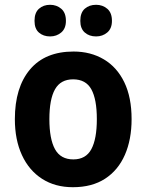

<svg xmlns="http://www.w3.org/2000/svg" viewBox="-20 -771 611 801"><path d="M529 -274Q529 -189 501 -125Q473 -61 418.5 -25.5Q364 10 284 10Q210 10 155.5 -25Q101 -60 71.5 -124Q42 -188 42 -274Q42 -406 105 -481Q168 -556 287 -556Q358 -556 413 -523.5Q468 -491 498.5 -428Q529 -365 529 -274ZM186 -274Q186 -191 209.5 -148.5Q233 -106 286 -106Q338 -106 361 -148.5Q384 -191 384 -274Q384 -357 361 -398.5Q338 -440 285 -440Q233 -440 209.5 -398.5Q186 -357 186 -274ZM124 -684Q124 -718 142.5 -734.5Q161 -751 189 -751Q216 -751 235.5 -734.5Q255 -718 255 -684Q255 -652 235.5 -635.5Q216 -619 189 -619Q161 -619 142.5 -635Q124 -651 124 -684ZM315 -684Q315 -718 333.5 -734.5Q352 -751 381 -751Q408 -751 427.5 -734.5Q447 -718 447 -684Q447 -652 427.5 -635.5Q408 -619 381 -619Q352 -619 333.5 -635.5Q315 -652 315 -684Z"/></svg>

Font: Noto Sans Arabic SemCond
Style: Bold
Weight: 700
Width: 4
Designer: Monotype Design Team, Nadine Chahine, Nizar Qandah and Khaled Hosny
Foundry: Monotype Imaging Inc.
Version: Version 2.012; ttfautohint (v1.8.4.7-5d5b)